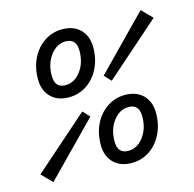

<svg xmlns="http://www.w3.org/2000/svg" viewBox="-124 -742 862 853"><g transform="rotate(-15 307.0 -315.0)"><path d="M186 -342Q134 -342 103.5 -372.5Q73 -403 73 -455Q73 -509 94 -551Q115 -593 151.5 -617.5Q188 -642 234 -642Q286 -642 316.5 -611.5Q347 -581 347 -529Q347 -476 326 -433.5Q305 -391 268.5 -366.5Q232 -342 186 -342ZM388 -364 359 -395 593 -634 640 -586ZM185 -398Q226 -398 255 -436Q284 -474 284 -530Q284 -586 235 -586Q194 -586 165 -548Q136 -510 136 -454Q136 -398 185 -398ZM380 12Q328 12 297.5 -18.5Q267 -49 267 -101Q267 -155 288 -197Q309 -239 345.5 -263.5Q382 -288 428 -288Q480 -288 510.5 -257.5Q541 -227 541 -175Q541 -122 520 -79.5Q499 -37 462.5 -12.5Q426 12 380 12ZM21 4 -26 -44 226 -266 255 -235ZM379 -44Q420 -44 449 -82Q478 -120 478 -176Q478 -232 429 -232Q388 -232 359 -194Q330 -156 330 -100Q330 -44 379 -44Z"/></g></svg>

Font: Sometype Mono
Style: Italic
Weight: 400
Italic angle: -12°
Monospace: yes
Designer: Ryoichi Tsunekawa
Foundry: Dharma Type
Version: Version 1.000; ttfautohint (v1.8.3)